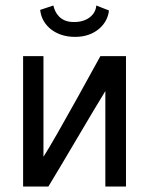

<svg xmlns="http://www.w3.org/2000/svg" viewBox="-20 -679 541 698"><path d="M126 -643C132 -585 184 -545 251 -545H255C326 -545 372 -592 376 -641L330 -659C328 -625 296 -599 251 -599H247C199 -599 180 -632 174 -659ZM363 -348V-1H438V-475H345C342 -470 183 -178 138 -109V-475H64V-1H156C205 -81 319 -277 363 -348Z"/></svg>

Font: Mint Spirit
Style: Regular
Weight: 400
Designer: HARENDAL Hirwen
Foundry: Arkandis Digital Foundry.
Version: Version 1.004;FFEdit